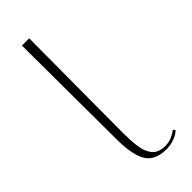

<svg xmlns="http://www.w3.org/2000/svg" viewBox="-189 -561 597 597"><g transform="rotate(-45 109.0 -263.0)"><path d="M149 10Q97 10 78 -22Q59 -54 59 -123L57 -536H89L87 -122Q87 -90 90.5 -62Q94 -34 108 -17Q122 0 152 0Q167 0 179 -5Q191 -10 204 -19L209 -12Q197 -1 180 4.5Q163 10 149 10Z"/></g></svg>

Font: Noto Serif Display SemiCondensed Thin
Style: Regular
Weight: 100
Width: 4
Designer: Monotype Design Team
Foundry: Monotype Imaging Inc.
Version: Version 2.009